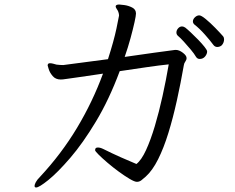

<svg xmlns="http://www.w3.org/2000/svg" viewBox="-20 -771 1040 850"><path d="M759 -550Q773 -550 789.5 -537.5Q806 -525 806 -514Q806 -506 800.5 -498.5Q795 -491 794 -483Q780 -403 763 -326Q746 -249 725.5 -182.5Q705 -116 680 -66Q655 -16 625 11Q615 20 606 27Q597 34 586 34Q576 34 554 21Q532 8 506 -11Q480 -30 456 -50.5Q432 -71 416.5 -86.5Q401 -102 401 -106Q401 -108 401.5 -110Q402 -112 403 -114Q406 -118 413 -118Q424 -118 438 -111Q476 -92 513 -75.5Q550 -59 584 -45Q606 -62 626.5 -106.5Q647 -151 665.5 -213Q684 -275 699.5 -345.5Q715 -416 727 -486Q687 -482 629 -473.5Q571 -465 510 -456Q463 -330 405 -233.5Q347 -137 291 -72Q235 -7 194 26Q153 59 140 59Q133 59 133 52Q133 46 138.5 35.5Q144 25 157 12Q252 -90 321 -205Q390 -320 436 -445Q370 -435 333.5 -430Q297 -425 280.5 -422.5Q264 -420 258.5 -419.5Q253 -419 249 -419Q226 -419 213 -434.5Q200 -450 195.5 -465.5Q191 -481 191 -481Q191 -490 199 -491H203Q208 -491 215.5 -489Q223 -487 230 -485Q246 -483 260 -483L458 -509Q484 -590 495.5 -644.5Q507 -699 507 -702Q507 -709 504 -718Q502 -724 497 -731Q492 -738 492 -743Q492 -745 493 -746Q496 -751 508 -751Q513 -751 531 -748.5Q549 -746 565.5 -737.5Q582 -729 582 -711Q582 -702 575.5 -672.5Q569 -643 558 -602.5Q547 -562 532 -519Q600 -529 662 -537.5Q724 -546 755 -550ZM963 -572Q962 -570 956 -566.5Q950 -563 942 -563Q931 -563 924 -573Q911 -591 887 -618Q863 -645 840 -663Q834 -669 834 -676Q834 -686 843 -694.5Q852 -703 862 -703Q871 -703 891 -686.5Q911 -670 932.5 -648Q954 -626 968 -610Q972 -605 972 -597Q972 -583 963 -572ZM897 -543Q897 -532 888 -521Q879 -510 864 -510Q854 -510 848 -519Q840 -533 824.5 -551.5Q809 -570 793.5 -587Q778 -604 767 -613Q761 -619 761 -627Q761 -637 768.5 -645.5Q776 -654 786 -654Q792 -654 800 -649Q809 -642 825 -627Q841 -612 857.5 -595Q874 -578 885.5 -563.5Q897 -549 897 -543Z"/></svg>

Font: Klee One SemiBold
Style: Regular
Weight: 600
Designer: Fontworks Inc.
Foundry: Fontworks Inc.
Version: Version 1.00;January 12, 2022;FontCreator 13.0.0.2683 64-bit